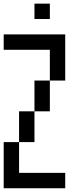

<svg xmlns="http://www.w3.org/2000/svg" viewBox="-20 -1103 457 1040"><path d="M0 -83.3V-333.3H83.3V-166.7H333.3V-83.3ZM0 -833.3V-916.7H333.3V-666.7H250V-833.3ZM83.3 -333.3V-500H166.7V-333.3ZM250 -1000H166.7V-1083.3H250ZM166.7 -500V-666.7H250V-500Z"/></svg>

Font: Galmuri11 Condensed
Style: Regular
Weight: 400
Width: 3
Designer: Lee Minseo (quiple)
Version: Version 2.399;hotconv 1.1.1;makeotfexe 2.6.0 DEVELOPMENT